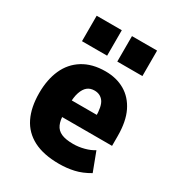

<svg xmlns="http://www.w3.org/2000/svg" viewBox="-178 -855 906 980"><g transform="rotate(30 275.0 -364.5)"><path d="M316 11Q224 11 164.5 -20Q105 -51 76.5 -109.5Q48 -168 48 -252Q48 -331 74.5 -390.5Q101 -450 155 -483.5Q209 -517 287 -517Q352 -517 401 -488.5Q450 -460 477.5 -404Q505 -348 505 -261V-204H189V-302H369L359 -286Q359 -353 340 -378.5Q321 -404 287 -404Q262 -404 245.5 -390.5Q229 -377 219.5 -349Q210 -321 210 -276V-223Q210 -185 221 -160.5Q232 -136 257.5 -124.5Q283 -113 328 -113Q359 -113 391.5 -121.5Q424 -130 447 -145L489 -34Q445 -8 403 1.5Q361 11 316 11ZM313 -590V-740H461V-590ZM105 -590V-740H253V-590Z"/></g></svg>

Font: Nunito Sans 7pt Condensed Black
Style: Regular
Weight: 900
Width: 3
Designer: Vernon Adams
Foundry: Vernon Adams
Version: Version 3.101;gftools[0.9.27]